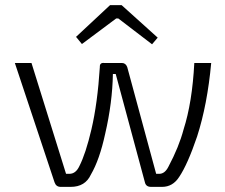

<svg xmlns="http://www.w3.org/2000/svg" viewBox="-20 -730 877 750"><path d="M574 -557 442 -658H434L300 -558L277 -586L410 -710H455L596 -583ZM251 -51Q276 -51 290 -81Q315 -130 337 -224Q361 -326 370 -468Q369 -486 387 -484H456Q471 -484 477 -468L590 -51H602Q624 -51 638 -79Q679 -156 697 -224Q731 -330 739 -484H805Q790 -321 750 -197Q713 -88 680 -39Q655 0 613 0H570Q550 0 546 -18L432 -441H421Q419 -329 391 -208Q369 -106 335 -48Q313 0 256 0H217Q199 0 193 -18L38 -484H103L238 -51Z"/></svg>

Font: Taylor Sans Light
Style: Regular
Weight: 300
Italic angle: -8°
Designer: Natanael Gama
Version: Version 1.001 September 8, 2015